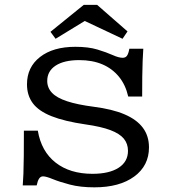

<svg xmlns="http://www.w3.org/2000/svg" viewBox="-20 -780 724 811"><path d="M378.7 11.3Q319.3 11.3 275.2 -0.3Q231.1 -11.9 202.8 -23.5Q174.6 -35.1 161.8 -35.1Q151.5 -35.1 145.1 -25.5Q138.8 -16 134.9 3.2H76.1Q77.7 -14.8 78.9 -45.9Q80 -77.1 80.5 -122.6Q80.9 -168.1 80.9 -228.1H139.7Q154.5 -140.4 215 -93.1Q275.4 -45.8 370.8 -45.8Q441.2 -45.8 480.9 -71.3Q520.6 -96.9 520.6 -142.8Q520.6 -172.8 503.1 -194.2Q485.5 -215.6 446.3 -230.4Q407.1 -245.2 341.4 -254.5Q252.5 -267.4 197.7 -289.2Q143 -311 118.5 -344.1Q94 -377.3 94 -423.8Q94 -496.4 149.1 -539.3Q204.2 -582.3 298.3 -582.3Q353.6 -582.3 391.8 -570.7Q429.9 -559.1 455.7 -547.5Q481.5 -535.9 498.1 -535.9Q510 -535.9 516.2 -544.3Q522.5 -552.7 526.4 -574.2H585.3Q583.7 -551.2 582.5 -522Q581.3 -492.7 580.9 -455.9Q580.5 -419.1 580.5 -372.3H521.6Q510.2 -422.2 482 -456.4Q453.7 -490.7 411.9 -508.4Q370 -526.1 314.7 -526.1Q250.8 -526.1 215.1 -502.9Q179.5 -479.6 179.5 -438.1Q179.5 -409.2 199.7 -387.9Q220 -366.6 263.1 -352.4Q306.2 -338.1 375.5 -329.1Q454.5 -319.1 506.1 -297Q557.7 -274.9 583.5 -240.3Q609.3 -205.7 609.3 -157.4Q609.3 -80.1 547.1 -34.4Q484.9 11.3 378.7 11.3ZM214.8 -616.2 193.2 -645.6 333.8 -759.5H390.2L518.6 -647.3L497.6 -616.2L300.5 -709.1L373.3 -713Z"/></svg>

Font: Playfair 5pt SemiExpanded Light
Style: Regular
Weight: 300
Width: 6
Designer: Claus Eggers Sørensen
Foundry: Claus Eggers Sørensen
Version: Version 2.203